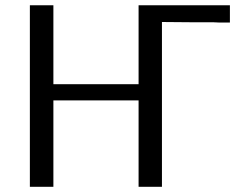

<svg xmlns="http://www.w3.org/2000/svg" viewBox="-20 -714 936 734"><path d="M94.2 0V-693.8H184.1V-392.1H509.8V-693.8H858.9V-627.9H816.9L794.9 -628.9H716.8L599.1 -629.9V0H509.8V-330.1H184.1V0Z"/></svg>

Font: CMU Sans Serif
Style: Medium
Weight: 500
Version: Version 0.7.0